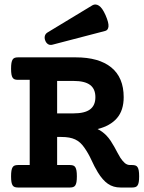

<svg xmlns="http://www.w3.org/2000/svg" viewBox="-20 -835 640 855"><path d="M391.6 -811.5Q405.3 -819.3 420.4 -809.8Q435.5 -800.3 450.2 -767.1Q464.8 -733.4 463.1 -717Q461.4 -700.7 448.7 -697.3L214.4 -636.2Q202.6 -632.8 193.8 -638.4Q185.1 -644 181.2 -655.3Q177.2 -666 179.9 -675.5Q182.6 -685.1 192.4 -690.9ZM112.3 -479.5H60.1Q51.8 -479.5 45.9 -481.4Q40 -483.4 36.4 -488.8Q32.7 -494.1 31 -503.9Q29.3 -513.7 29.3 -529.3Q29.3 -544.9 31 -554.7Q32.7 -564.5 36.4 -570.1Q40 -575.7 45.9 -577.6Q51.8 -579.6 60.1 -579.6H317.4Q420.4 -579.6 475.6 -534.7Q530.8 -489.7 530.8 -402.3Q530.8 -343.8 501 -309.1Q471.2 -274.4 414.6 -260.3Q425.8 -254.9 435.3 -247.8Q444.8 -240.7 453.1 -232.4Q463.9 -221.2 472.7 -208Q481.4 -194.8 488.8 -181.6Q496.1 -168.5 502.7 -155.8Q509.3 -143.1 516.1 -132.3Q525.4 -118.2 535.6 -109.1Q545.9 -100.1 559.6 -100.1H568.8Q577.1 -100.1 583 -98.1Q588.9 -96.2 592.5 -90.6Q596.2 -85 597.9 -75.2Q599.6 -65.4 599.6 -49.8Q599.6 -34.2 597.9 -24.4Q596.2 -14.6 592.5 -9.3Q588.9 -3.9 583 -2Q577.1 0 568.8 0H516.6Q484.4 0 460.7 -16.4Q437 -32.7 415.5 -67.9Q399.9 -93.8 387 -122.6Q374 -151.4 355.5 -177.7Q346.7 -190.4 336.7 -199.5Q326.7 -208.5 314.7 -214.1Q302.7 -219.7 287.6 -222.4Q272.5 -225.1 252.9 -225.1H234.4V-100.1H291.5Q299.8 -100.1 305.7 -98.1Q311.5 -96.2 315.2 -90.6Q318.8 -85 320.6 -75.2Q322.3 -65.4 322.3 -49.8Q322.3 -34.2 320.6 -24.4Q318.8 -14.6 315.2 -9.3Q311.5 -3.9 305.7 -2Q299.8 0 291.5 0H60.1Q51.8 0 45.9 -2Q40 -3.9 36.4 -9.3Q32.7 -14.6 31 -24.4Q29.3 -34.2 29.3 -49.8Q29.3 -65.4 31 -75.2Q32.7 -85 36.4 -90.6Q40 -96.2 45.9 -98.1Q51.8 -100.1 60.1 -100.1H112.3ZM307.1 -330.1Q357.4 -330.1 381.1 -347.9Q404.8 -365.7 404.8 -402.3Q404.8 -439 381.1 -456.8Q357.4 -474.6 307.1 -474.6H234.4V-330.1Z"/></svg>

Font: Courier Prime
Style: Bold
Weight: 700
Monospace: yes
Designer: Alan Dague-Greene
Foundry: Quote-Unquote Apps
Version: Version 1.202